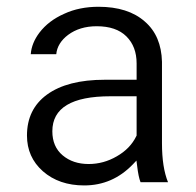

<svg xmlns="http://www.w3.org/2000/svg" viewBox="-20 -551 584 573"><path d="M399.4 -7.3Q393.1 -22.9 389.2 -56.6L387.2 -71.8L376.5 -60.5Q315.9 2.4 231.4 2.4Q156.2 2.4 107.9 -40Q60.5 -82 60.5 -146.5Q60.5 -225.1 120.1 -268.6Q181.2 -313 292.5 -313H380.4H387.7V-320.3V-361.8Q387.7 -412.1 357.2 -442.4Q326.7 -472.7 268.6 -472.7Q217.8 -472.7 183.1 -446.8Q167.5 -435.1 158.4 -420.4Q149.4 -405.8 147.9 -389.2H71.8Q74.2 -422.4 97.7 -453.6Q125 -489.3 171.4 -509.8Q194.3 -520.5 220 -525.6Q245.6 -530.8 273.9 -530.8Q362.3 -530.8 412.1 -486.8Q437 -465.3 449.7 -435.3Q462.4 -405.3 463.4 -366.7V-123.5Q463.4 -51.3 481.4 -7.3ZM244.6 -61.5Q289.1 -61.5 328.6 -84.5Q368.7 -107.4 386.7 -144.5L387.7 -146.5V-147.9V-256.3V-263.7H380.4H309.6Q136.2 -263.7 136.2 -159.2Q136.2 -113.3 167 -87.4Q197.8 -61.5 244.6 -61.5Z"/></svg>

Font: Vazir Light
Style: Light
Weight: 300
Designer: Saber Rastikerdar
Foundry: Saber Rastikerdar
Version: Version 30.0.0